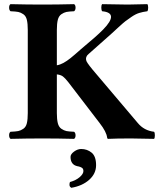

<svg xmlns="http://www.w3.org/2000/svg" viewBox="-20 -667 766 925"><path d="M371.1 50.8Q399.9 50.8 421.4 68.4Q442.9 85.9 442.9 128.9Q442.9 169.9 409.4 199.5Q376 229 323.2 237.8Q310.1 230 316.9 210Q345.7 202.1 363.8 186.5Q381.8 170.9 381.8 157.2Q381.8 151.4 379.9 147.2Q377.9 143.1 373.5 140.6Q369.1 138.2 366.5 137.2Q363.8 136.2 358.4 134.8L353 133.8Q319.8 126.5 319.8 88.9Q319.8 75.7 336.9 63.2Q354 50.8 371.1 50.8ZM113.8 -522.9Q113.8 -552.7 109.4 -571.3Q105 -589.8 92.5 -598.4Q80.1 -606.9 68.1 -609.4Q56.2 -611.8 30.8 -612.8Q23.9 -617.7 23.9 -630.4Q23.9 -643.1 30.8 -647Q110.8 -645 185.1 -645Q256.8 -645 336.9 -647Q343.8 -643.1 344 -630.6Q344.2 -618.2 336.9 -612.8Q312 -611.8 300 -609.4Q288.1 -606.9 275.6 -598.4Q263.2 -589.8 258.5 -571.5Q253.9 -553.2 253.9 -522.9V-352.5Q269.5 -355 285.6 -363.8Q301.8 -372.6 319.8 -387Q337.9 -401.4 370.1 -430.2Q446.3 -493.2 477.1 -524.9Q555.2 -605 472.2 -612.8Q468.3 -617.7 468 -629.9Q467.8 -642.1 472.2 -647Q566.4 -645 595.2 -645Q596.2 -645 689.9 -647Q693.8 -642.1 693.8 -630.1Q693.8 -618.2 689.9 -612.8Q668 -609.9 650.4 -604.5Q632.8 -599.1 612.5 -585Q592.3 -570.8 584 -564.7Q575.7 -558.6 549.1 -534.2Q522.5 -509.8 516.1 -503.9L407.2 -407.2Q402.3 -403.3 399.7 -399.7Q397 -396 396 -392.6Q395 -389.2 394.5 -387Q394 -384.8 394.5 -381.8Q395 -378.9 395 -377.9Q395 -369.1 424.8 -333L644 -74.2Q673.8 -38.1 722.2 -32.2Q726.1 -28.3 726.1 -15.1Q726.1 -2 722.2 2Q627.9 0 610.8 0Q541 0 501 2Q497.1 2 496.1 -3.9Q493.2 -31.7 460 -74.2L309.1 -271Q293.9 -290.5 283.2 -298.6Q272.5 -306.6 253.9 -308.6V-122.1Q253.9 -92.3 258.5 -73.7Q263.2 -55.2 275.6 -46.6Q288.1 -38.1 300 -35.6Q312 -33.2 336.9 -32.2Q343.8 -27.3 344 -15.1Q344.2 -2.9 336.9 2Q256.8 0 185.1 0Q110.8 0 30.8 2Q23.9 -2.9 23.9 -15.4Q23.9 -27.8 30.8 -32.2Q55.7 -33.2 67.9 -35.6Q80.1 -38.1 92.5 -46.6Q105 -55.2 109.4 -73.5Q113.8 -91.8 113.8 -122.1Z"/></svg>

Font: Linux Libertine
Style: Bold
Weight: 700
Designer: Philipp H. Poll
Foundry: Philipp H. Poll
Version: Version 5.0.3